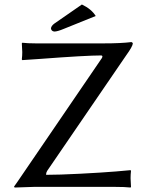

<svg xmlns="http://www.w3.org/2000/svg" viewBox="-20 -840 662 863"><path d="M348.1 -819.8Q391.1 -799.3 410.2 -768.1L266.1 -710Q237.8 -698.2 224.1 -698.2Q210.4 -699.7 209 -712.9Q210.9 -724.1 224.1 -733.9ZM187 -54.2Q245.1 -54.2 340.1 -59.1Q435.1 -64 501 -69.3L566.9 -75.2L568.8 -71.8Q566.9 -55.7 566.9 -39.1Q566.9 -26.9 568.8 0L566.9 2.9Q541.5 0 496.1 0H132.8L45.9 2.9L43 -1Q49.8 -9.8 60.5 -25.9Q66.4 -34.7 68.8 -38.1L438 -579.1Q443.8 -589.8 435.1 -590.8Q366.7 -590.8 160.2 -575.2Q116.2 -571.8 80.1 -569.8L78.1 -573.2Q80.1 -589.4 80.1 -606Q80.1 -618.2 78.1 -645L80.1 -647.9Q104.5 -645 141.1 -645H444.8Q523.9 -645 570.8 -650.9Q576.2 -648.9 577.1 -645Q576.2 -631.3 546.9 -590.8L191.9 -71.8Q187 -64 187 -54.2Z"/></svg>

Font: Linux Biolinum Capitals O
Style: Small Caps
Weight: 400
Designer: Philipp H. Poll
Foundry: Philipp H. Poll
Version: Version 1.0.4